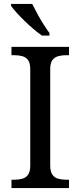

<svg xmlns="http://www.w3.org/2000/svg" viewBox="-20 -951 407 971"><path d="M38 0V-42H51Q74 -42 92.5 -47Q111 -52 122 -67.5Q133 -83 133 -114V-600Q133 -632 122 -647Q111 -662 92.5 -667Q74 -672 51 -672H38V-714H329V-672H316Q294 -672 275 -667Q256 -662 245 -647Q234 -632 234 -600V-114Q234 -83 245 -67.5Q256 -52 275 -47Q294 -42 316 -42H329V0ZM192 -771Q172 -785 149 -804.5Q126 -824 103.5 -846Q81 -868 63 -888Q45 -908 36 -921V-931H143Q154 -909 168.5 -882Q183 -855 199.5 -829Q216 -803 230 -784V-771Z"/></svg>

Font: Noto Rashi Hebrew
Style: Regular
Weight: 400
Version: Version 1.006